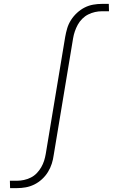

<svg xmlns="http://www.w3.org/2000/svg" viewBox="-20 -755 640 990"><path d="M32 215 31 177H67Q85 177 103.5 173Q122 169 139 160.5Q156 152 169.5 138Q183 124 192.5 107.5Q202 91 207.5 73.5Q213 56 216 38L316 -564Q320 -587 326.5 -609Q333 -631 346 -651.5Q359 -672 377.5 -689Q396 -706 417 -716.5Q438 -727 460.5 -731Q483 -735 506 -735H541L542 -697H506Q488 -697 470 -693Q452 -689 435 -680.5Q418 -672 404 -658Q390 -644 381 -627.5Q372 -611 366 -593.5Q360 -576 357 -558L257 44Q254 67 247 89Q240 111 227.5 131.5Q215 152 196.5 169Q178 186 156.5 196.5Q135 207 112.5 211Q90 215 67 215Z"/></svg>

Font: Iosevka Etoile Extralight
Style: Italic
Weight: 200
Italic angle: -9°
Designer: Belleve Invis
Foundry: Belleve Invis
Version: Version 22.1.2; ttfautohint (v1.8.4)